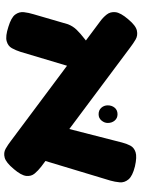

<svg xmlns="http://www.w3.org/2000/svg" viewBox="96 -732 652 883"><g transform="rotate(-90 421.5 -290.0)"><path d="M775 -26Q746 9 723 14Q700 19 681.5 8Q663 -3 646 -16L97 -426Q79 -440 65.5 -456Q52 -472 54.5 -495Q57 -518 86 -552Q116 -588 138.5 -594Q161 -600 179.5 -589.5Q198 -579 216 -565L765 -155Q783 -142 796.5 -125Q810 -108 807.5 -84.5Q805 -61 775 -26ZM98 5Q54 -6 38.5 -24.5Q23 -43 25 -65Q27 -87 33 -108L129 -426L283 -347L208 -54Q203 -34 194 -16.5Q185 1 163.5 8Q142 15 98 5ZM628 -179 553 -280 625 -521Q632 -543 642 -561Q652 -579 674.5 -585Q697 -591 740 -577Q783 -564 796.5 -545.5Q810 -527 807.5 -505.5Q805 -484 798 -461L752 -303Q743 -280 726.5 -263Q710 -246 686 -227.5Q662 -209 628 -179ZM338 -75Q320 -75 309 -88Q298 -101 298 -120Q298 -135 309 -148.5Q320 -162 338 -162Q357 -162 368 -149.5Q379 -137 379 -120Q379 -101 368 -88Q357 -75 338 -75Z"/></g></svg>

Font: Fredoka Expanded
Style: Bold
Weight: 700
Width: 7
Designer: Ben Nathan
Foundry: Milena B. Brandão, Ben Nathan
Version: Version 2.001